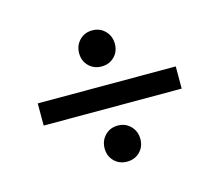

<svg xmlns="http://www.w3.org/2000/svg" viewBox="-70 -651 689 602"><g transform="rotate(-15 274.0 -350.0)"><path d="M50 -314V-386H498V-314ZM274 -137Q249 -137 232.5 -153.5Q216 -170 216 -195Q216 -220 232.5 -237Q249 -254 274 -254Q299 -254 315.5 -237Q332 -220 332 -195Q332 -170 315.5 -153.5Q299 -137 274 -137ZM274 -446Q249 -446 232.5 -462.5Q216 -479 216 -504Q216 -529 232.5 -546Q249 -563 274 -563Q299 -563 315.5 -546Q332 -529 332 -504Q332 -479 315.5 -462.5Q299 -446 274 -446Z"/></g></svg>

Font: Fustat
Style: Regular
Weight: 400
Designer: Mohamed Gaber, Khaled Hosny, Laura Garcia Mut
Foundry: Kief Type Foundry, Alif Type Foundry, Hard Type Foundry
Version: Version 1.007